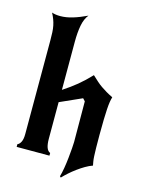

<svg xmlns="http://www.w3.org/2000/svg" viewBox="-130 -865 785 1041"><g transform="rotate(15 262.0 -344.5)"><path d="M310 93Q316 73 321 43.5Q326 14 329 -15.5Q332 -45 334 -70Q336 -95 336 -106Q336 -163 335.5 -220Q335 -277 335 -334L322 -348L199 -293V-88Q199 -25 226 -15V0H42V-15Q54 -20 61.5 -35.5Q69 -51 69 -79V-605Q69 -630 68 -650Q67 -670 63.5 -687Q60 -704 54 -720Q48 -736 39 -753Q59 -746 86 -746Q119 -746 155.5 -757Q192 -768 234 -788Q214 -764 206.5 -724Q199 -684 199 -632V-362Q242 -390 276 -418Q310 -446 346 -484Q363 -468 377 -455.5Q391 -443 405.5 -433Q420 -423 436 -413.5Q452 -404 473 -394Q469 -380 466.5 -364.5Q464 -349 462.5 -325Q461 -301 460 -266Q459 -231 459 -179Q459 -135 459.5 -106.5Q460 -78 461 -60Q462 -42 464 -30.5Q466 -19 468 -9Q448 -2 427.5 10Q407 22 386.5 37Q366 52 348 68Q330 84 316 99Z"/></g></svg>

Font: New Rocker
Style: Regular
Weight: 400
Designer: Pablo Impallari, Brenda Gallo, Rodrigo Fuenzalida
Foundry: Pablo Impallari, Brenda Gallo, Rodrigo Fuenzalida
Version: Version 1.000; ttfautohint (v0.93) -l 8 -r 50 -G 200 -x 14 -